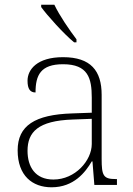

<svg xmlns="http://www.w3.org/2000/svg" viewBox="-20 -786 567 816"><path d="M295 -606H305V-619C276 -657 232 -721 211 -766H155V-756C180 -721 251 -642 295 -606ZM199 10C294 10 343 -54 370 -100H373L381 0H477V-25H471C419 -25 412 -40 412 -111V-383C412 -485 366 -543 248 -543C137 -543 97 -490 97 -443C97 -408 108 -393 131 -393C131 -467 153 -513 248 -513C354 -513 370 -454 370 -371V-307L287 -304C128 -299 55 -252 55 -147C55 -39 118 10 199 10ZM207 -23C129 -23 97 -78 97 -145C97 -225 142 -273 289 -278L370 -281V-174C370 -104 300 -23 207 -23Z"/></svg>

Font: Noto Serif Myanmar ExtraLight
Style: Regular
Weight: 200
Designer: Ben Mitchell and the Monotype Design Team
Foundry: Monotype Imaging Inc.
Version: Version 2.106